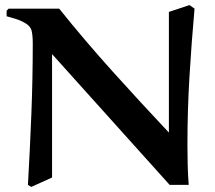

<svg xmlns="http://www.w3.org/2000/svg" viewBox="-20 -733 848 756"><path d="M6 -669V-691L14 -699H213Q314 -573 423.5 -451.5Q533 -330 645 -211V-686L726 -713L746 -699Q734 -565 726 -431Q718 -297 718 -163Q718 -123 719 -83.5Q720 -44 723 -5H648L185 -520V-34L103 3L90 -5Q98 -145 103.5 -284Q109 -423 109 -562Q109 -595 104 -614Q99 -630 81 -641Q63 -652 42 -658.5Q21 -665 6 -669Z"/></svg>

Font: Aref Ruqaa Ink
Style: Bold
Weight: 700
Designer: Abdullah Aref
Version: Version 1.005